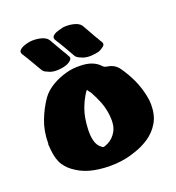

<svg xmlns="http://www.w3.org/2000/svg" viewBox="-109 -656 681 743"><g transform="rotate(-20 232.0 -284.5)"><path d="M236 -448Q224 -469 212 -490Q200 -511 187 -531Q180 -542 187.5 -549.5Q195 -557 208 -561Q221 -565 230 -567Q251 -570 273.5 -565Q296 -560 305 -547L339 -487Q343 -482 346 -475.5Q349 -469 353 -464Q361 -452 349.5 -443.5Q338 -435 330 -432Q316 -428 297.5 -427Q279 -426 264 -431Q256 -434 248 -438Q240 -442 236 -448ZM97 -441Q85 -461 73 -482Q61 -503 48 -523Q41 -534 48.5 -541.5Q56 -549 69 -553.5Q82 -558 91 -559Q112 -562 134.5 -557Q157 -552 166 -539L200 -480Q204 -474 207.5 -468Q211 -462 214 -456Q222 -445 211 -436Q200 -427 191 -425Q177 -420 158.5 -419Q140 -418 125 -423Q118 -426 109.5 -430Q101 -434 97 -441ZM24 -163Q24 -215 40.5 -257.5Q57 -300 80 -333Q97 -357 126 -374Q155 -391 187 -399Q213 -406 242 -405Q296 -405 324 -374Q329 -368 340 -366.5Q351 -365 358 -362Q376 -355 387 -339Q407 -311 422.5 -278Q438 -245 446 -206Q450 -188 450 -170Q450 -126 432 -96Q414 -66 385.5 -47Q357 -28 325 -18Q286 -4 242 -1.5Q198 1 157.5 -6.5Q117 -14 88 -33Q61 -49 45 -72.5Q29 -96 25 -137Q24 -149 23 -162ZM236 -308Q234 -307 231 -303Q213 -276 201.5 -243.5Q190 -211 188 -168Q186 -140 191.5 -117Q197 -94 214 -82Q219 -77 227 -80Q235 -83 239 -85Q263 -97 276 -121Q289 -145 285 -183Q282 -215 271 -242.5Q260 -270 247 -293Q244 -297 241 -300.5Q238 -304 236 -308Z"/></g></svg>

Font: Nerko One
Style: Regular
Weight: 400
Designer: Nermin Kahrimanovic
Foundry: Nermin Kahrimanovic
Version: Version 1.101